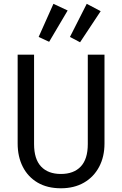

<svg xmlns="http://www.w3.org/2000/svg" viewBox="-20 -975 640 1006"><path d="M527.5 -688.5V-223Q527.5 -153.5 499.2 -100.5Q471 -47.5 419.8 -18Q368.5 11.5 299 11.5Q228 11.5 177.2 -18.2Q126.5 -48 99.5 -101Q72.5 -154 72.5 -223V-688.5H158.5V-220Q158.5 -141.5 195.2 -102.5Q232 -63.5 299 -63.5Q366.5 -63.5 403.2 -102.5Q440 -141.5 440 -220V-688.5ZM182.5 -781.5 260 -955 334.5 -920 237.5 -756ZM346.5 -781.5 434.5 -955 507.5 -916.5 399.5 -753.5Z"/></svg>

Font: Fast_Mono
Style: Regular
Weight: 400
Monospace: yes
Designer: Carrois Corporate, Edenspiekermann AG, Nikita Prokopov
Foundry: Carrois Corporate, Edenspiekermann AG, Nikita Prokopov
Version: Version 5.002